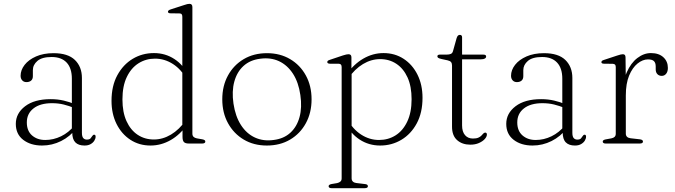

<svg xmlns="http://www.w3.org/2000/svg" viewBox="-20 -749 3524 1002"><path d="M357 -58.5V-67.5L355 -71.5V-338Q355 -393.5 327.8 -422.5Q300.5 -451.5 249.5 -451.5Q199 -451.5 175.2 -431Q151.5 -410.5 151.5 -383V-351.5Q151.5 -336 142.2 -328.2Q133 -320.5 118 -320.5Q104 -320.5 95.8 -329.8Q87.5 -339 87.5 -353.5Q87.5 -383.5 108.5 -410.5Q129.5 -437.5 168.2 -454.5Q207 -471.5 259.5 -471.5Q334.5 -471.5 371 -436Q407.5 -400.5 407.5 -342V-56Q407.5 -36.5 414.5 -28.5Q421.5 -20.5 433 -20.5Q447 -20.5 452.5 -26.8Q458 -33 461.5 -39Q463.5 -42 465.8 -44Q468 -46 471.5 -46Q475 -46 477 -43.5Q479 -41 479 -36Q479 -25.5 472.2 -14.8Q465.5 -4 452.8 3.2Q440 10.5 421 10.5Q389.5 10.5 373.2 -6Q357 -22.5 357 -58.5ZM62.5 -102.5Q62.5 -157.5 111 -194.5Q159.5 -231.5 244.5 -231.5Q281 -231.5 312.8 -224Q344.5 -216.5 370 -205.5L366.5 -186Q340.5 -196.5 312.5 -203.5Q284.5 -210.5 251.5 -210.5Q189.5 -210.5 154.8 -183.2Q120 -156 120 -110Q120 -66 147.2 -42.2Q174.5 -18.5 216 -18.5Q259 -18.5 298.8 -37.8Q338.5 -57 369 -94.5L378.5 -79Q346 -36.5 299 -13Q252 10.5 199.5 10.5Q140 10.5 101.2 -19.2Q62.5 -49 62.5 -102.5Z M932.5 -78.5 931.5 -83.5V-661.5Q931.5 -670.5 928 -674.8Q924.5 -679 916 -679L870.5 -679.5Q863 -679.5 859.8 -681.8Q856.5 -684 856.5 -687.5Q856.5 -691.5 859.8 -694.5Q863 -697.5 871 -700L939 -722Q950 -726 957 -727.5Q964 -729 968.5 -729Q976.5 -729 980.2 -724.8Q984 -720.5 984 -712V-51.5Q984 -41 990 -35Q996 -29 1007 -27L1035.5 -22Q1043.5 -20.5 1047.5 -17.8Q1051.5 -15 1051.5 -10Q1051.5 -5.5 1047.5 -2.8Q1043.5 0 1035.5 0H965Q947.5 0 940 -7.5Q932.5 -15 932.5 -35ZM562 -222.5Q562 -300.5 592.2 -356.2Q622.5 -412 672.5 -442Q722.5 -472 783.5 -472Q842.5 -472 890 -441Q937.5 -410 964 -355L953.5 -335.5Q926.5 -386.5 882.8 -414.8Q839 -443 789 -443Q741.5 -443 703 -418.8Q664.5 -394.5 641.8 -347.2Q619 -300 619 -230Q619 -163.5 640.2 -116.8Q661.5 -70 698.5 -45.5Q735.5 -21 783 -21Q829.5 -21 872.5 -46.8Q915.5 -72.5 950 -121.5L957 -99.5Q920.5 -46.5 870.8 -18Q821 10.5 765.5 10.5Q706.5 10.5 660.5 -19.5Q614.5 -49.5 588.2 -102.2Q562 -155 562 -222.5Z M1373.5 -471.5Q1441.5 -471.5 1494 -440.5Q1546.5 -409.5 1576.2 -355.2Q1606 -301 1606 -230.5Q1606 -160.5 1576.2 -106Q1546.5 -51.5 1494 -20.5Q1441.5 10.5 1372.5 10.5Q1304.5 10.5 1252.2 -20.5Q1200 -51.5 1170 -106Q1140 -160.5 1140 -230.5Q1140 -301 1169.8 -355.2Q1199.5 -409.5 1252 -440.5Q1304.5 -471.5 1373.5 -471.5ZM1408 -18.5Q1461 -25 1495.2 -56.2Q1529.5 -87.5 1543.2 -138Q1557 -188.5 1547.5 -253Q1538 -319.5 1508.8 -364.5Q1479.5 -409.5 1435.8 -429.8Q1392 -450 1338 -442.5Q1285 -436 1250.8 -404.8Q1216.5 -373.5 1202.8 -323Q1189 -272.5 1198.5 -208Q1208.5 -141.5 1237.5 -96.5Q1266.5 -51.5 1310.5 -31.2Q1354.5 -11 1408 -18.5Z M1814 -449.5V-380L1815 -376.5V181.5Q1815 192 1821.2 198.2Q1827.5 204.5 1838.5 206L1884 211.5Q1892 212 1896 215Q1900 218 1900 223Q1900 227.5 1896 230.2Q1892 233 1884 233H1709.5Q1702.5 233 1698.8 230.2Q1695 227.5 1695 223Q1695 218.5 1698.8 215.8Q1702.5 213 1710 211.5L1739.5 206.5Q1750.5 204 1756.8 198.2Q1763 192.5 1763 182V-398.5Q1763 -407.5 1759.5 -411.8Q1756 -416 1747 -416.5H1701.5Q1694 -417 1691 -419.2Q1688 -421.5 1688 -425Q1688 -429 1691 -431.8Q1694 -434.5 1702 -437L1769 -459.5Q1780 -463 1786.8 -464.5Q1793.5 -466 1798.5 -466Q1806.5 -466 1810.2 -462Q1814 -458 1814 -449.5ZM1797 -339.5 1790 -362Q1826.5 -414.5 1876.2 -443.2Q1926 -472 1981.5 -472Q2040.5 -472 2086.5 -442Q2132.5 -412 2158.8 -359.2Q2185 -306.5 2185 -238.5Q2185 -161 2155 -105.2Q2125 -49.5 2074.8 -19.5Q2024.5 10.5 1964 10.5Q1905 10.5 1857.2 -20.5Q1809.5 -51.5 1783.5 -106.5L1793.5 -126Q1821 -75 1864.5 -46.8Q1908 -18.5 1958 -18.5Q2006 -18.5 2044.2 -42.5Q2082.5 -66.5 2105.2 -114.2Q2128 -162 2128 -231Q2128 -298.5 2106.8 -345Q2085.5 -391.5 2048.5 -416Q2011.5 -440.5 1964 -440.5Q1917.5 -440.5 1874.5 -414.8Q1831.5 -389 1797 -339.5Z M2316.5 -434 2284.5 -441Q2271 -444 2266.8 -447.2Q2262.5 -450.5 2262.5 -455Q2262.5 -459.5 2266 -461.8Q2269.5 -464 2275.5 -464H2310Q2325 -464 2333 -467.8Q2341 -471.5 2344 -482L2363 -550Q2366 -559.5 2370 -563.2Q2374 -567 2380 -567Q2385.5 -567 2388.5 -563.8Q2391.5 -560.5 2391.5 -554.5V-94.5Q2391.5 -61.5 2406.8 -43.8Q2422 -26 2448 -26Q2466 -26 2476.2 -30.5Q2486.5 -35 2492.2 -41.2Q2498 -47.5 2502.2 -52Q2506.5 -56.5 2512 -57Q2516.5 -57 2518.8 -54.2Q2521 -51.5 2521 -46.5Q2520.5 -35 2509.5 -23Q2498.5 -11 2479.2 -2.5Q2460 6 2434.5 6Q2392.5 6 2365.8 -17.5Q2339 -41 2339 -88V-407Q2339 -418 2334.2 -424.5Q2329.5 -431 2316.5 -434ZM2357.5 -439.5V-464H2502Q2510 -464 2513.5 -461.5Q2517 -459 2517 -454Q2517 -447.5 2510.2 -443.5Q2503.5 -439.5 2490.5 -439.5Z M2916.5 -58.5V-67.5L2914.5 -71.5V-338Q2914.5 -393.5 2887.2 -422.5Q2860 -451.5 2809 -451.5Q2758.5 -451.5 2734.8 -431Q2711 -410.5 2711 -383V-351.5Q2711 -336 2701.8 -328.2Q2692.5 -320.5 2677.5 -320.5Q2663.5 -320.5 2655.2 -329.8Q2647 -339 2647 -353.5Q2647 -383.5 2668 -410.5Q2689 -437.5 2727.8 -454.5Q2766.5 -471.5 2819 -471.5Q2894 -471.5 2930.5 -436Q2967 -400.5 2967 -342V-56Q2967 -36.5 2974 -28.5Q2981 -20.5 2992.5 -20.5Q3006.5 -20.5 3012 -26.8Q3017.5 -33 3021 -39Q3023 -42 3025.2 -44Q3027.5 -46 3031 -46Q3034.5 -46 3036.5 -43.5Q3038.5 -41 3038.5 -36Q3038.5 -25.5 3031.8 -14.8Q3025 -4 3012.2 3.2Q2999.5 10.5 2980.5 10.5Q2949 10.5 2932.8 -6Q2916.5 -22.5 2916.5 -58.5ZM2622 -102.5Q2622 -157.5 2670.5 -194.5Q2719 -231.5 2804 -231.5Q2840.5 -231.5 2872.2 -224Q2904 -216.5 2929.5 -205.5L2926 -186Q2900 -196.5 2872 -203.5Q2844 -210.5 2811 -210.5Q2749 -210.5 2714.2 -183.2Q2679.5 -156 2679.5 -110Q2679.5 -66 2706.8 -42.2Q2734 -18.5 2775.5 -18.5Q2818.5 -18.5 2858.2 -37.8Q2898 -57 2928.5 -94.5L2938 -79Q2905.5 -36.5 2858.5 -13Q2811.5 10.5 2759 10.5Q2699.5 10.5 2660.8 -19.2Q2622 -49 2622 -102.5Z M3229.5 -254.5Q3229.5 -323 3251 -371.8Q3272.5 -420.5 3306.2 -446.2Q3340 -472 3377 -472Q3418.5 -472 3442 -450.2Q3465.5 -428.5 3465.5 -394.5Q3465.5 -375.5 3456.5 -364.2Q3447.5 -353 3433.5 -353Q3419.5 -353 3410.8 -362Q3402 -371 3402 -387V-402Q3402 -421 3392.8 -430Q3383.5 -439 3361.5 -439Q3334 -439 3307.2 -417.5Q3280.5 -396 3263.2 -354.5Q3246 -313 3246 -251ZM3244.5 -449 3246 -326V-51.5Q3246 -41.5 3252.2 -35.2Q3258.5 -29 3270.5 -27.5L3319 -22Q3327 -21 3331.2 -18.2Q3335.5 -15.5 3335.5 -10Q3335.5 -5.5 3331.5 -2.8Q3327.5 0 3319.5 0H3140Q3133 0 3129.2 -2.8Q3125.5 -5.5 3125.5 -10Q3125.5 -14.5 3129.2 -17.2Q3133 -20 3140.5 -21.5L3170.5 -27Q3181.5 -29 3187.5 -34.8Q3193.5 -40.5 3193.5 -51V-398.5Q3193.5 -407.5 3190 -411.5Q3186.5 -415.5 3178 -416L3132.5 -416.5Q3125 -416.5 3121.8 -418.8Q3118.5 -421 3118.5 -424.5Q3118.5 -428.5 3121.8 -431.5Q3125 -434.5 3132.5 -436.5L3200.5 -459Q3212.5 -463 3219.2 -464.5Q3226 -466 3230.5 -466Q3237.5 -466 3241 -462Q3244.5 -458 3244.5 -449Z"/></svg>

Font: Fraunces ExtraLight
Style: Regular
Weight: 250
Version: Version 1.000;[b76b70a41]